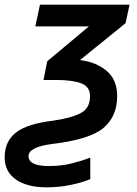

<svg xmlns="http://www.w3.org/2000/svg" viewBox="-70 -561 586 821"><path d="M129 240Q184 240 233.5 229.5Q283 219 316 205V113Q283 126 238 137.5Q193 149 139 149Q52 149 52 107Q52 68 150 55Q313 36 372 -13.5Q431 -63 431 -150Q431 -220 386 -258Q341 -296 272 -304L467 -462L484 -541H101L81 -448H310L132 -299L116 -219H173Q238 -219 276.5 -205Q315 -191 315 -149Q315 -98 274.5 -77Q234 -56 157 -45Q47 -32 -1.5 5.5Q-50 43 -50 112Q-50 173 -2 206.5Q46 240 129 240Z"/></svg>

Font: Noto Sans UI Medium
Style: Italic
Weight: 500
Italic angle: -12°
Designer: Monotype Design Team
Foundry: Monotype Imaging Inc.
Version: Version 1.901